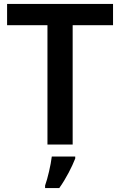

<svg xmlns="http://www.w3.org/2000/svg" viewBox="-20 -785 610 975"><path d="M349 -51V-657H554V-765H16V-657H221V-51ZM362 20V10H243C238 53 222 121 209 157V170H281C316 121 346 61 362 20Z"/></svg>

Font: Noto Sans Tamil UI SemiBold
Style: Regular
Weight: 600
Designer: Jelle Bosma - Monotype Design Team
Foundry: Monotype Imaging Inc.
Version: Version 2.004